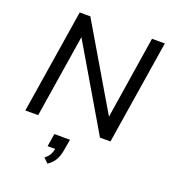

<svg xmlns="http://www.w3.org/2000/svg" viewBox="-170 -829 1088 1223"><g transform="rotate(20 374.0 -217.5)"><path d="M46 0 158 -705H230L560 -145L648 -705H735L623 0H552L222 -561L133 0ZM294 270 263 240Q286 221 295 204Q304 187 309 165H257L271 78H377L365 148Q359 188 343.5 217.5Q328 247 294 270Z"/></g></svg>

Font: Mulish Medium
Style: Italic
Weight: 500
Italic angle: -9°
Designer: Vernon Adams
Foundry: Vernon Adams
Version: Version 3.603; ttfautohint (v1.8.3)